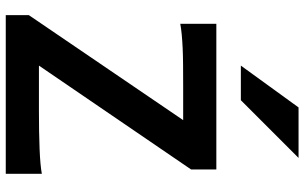

<svg xmlns="http://www.w3.org/2000/svg" viewBox="-210 -820 1031 650"><g transform="rotate(90 305.0 -495.5)"><path d="M554.2 -627.4 202.6 -112.3H356.4Q428.2 -112.3 483.9 -114.5Q539.6 -116.7 568.8 -122.1V0H31.7V-78.1L387.2 -600.6H273.4Q233.9 -600.6 201.7 -600.3Q169.4 -600.1 143.6 -598.9Q117.7 -597.7 97.4 -595.7Q77.1 -593.8 61 -590.8V-712.9H554.2ZM515.1 -991.2 319.8 -795.9H202.6L344.2 -991.2Z"/></g></svg>

Font: Andika New Basic
Style: Bold
Weight: 700
Designer: Victor Gaultney, Annie Olsen, Pablo Ugerman
Foundry: SIL International
Version: Version 5.500; ttfautohint (v1.8.3)